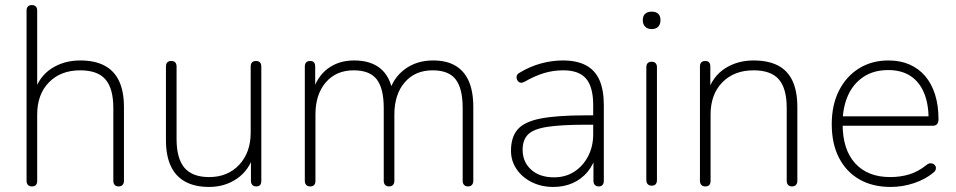

<svg xmlns="http://www.w3.org/2000/svg" viewBox="-20 -731 3778 759"><path d="M106 6Q96 6 90.5 0Q85 -6 85 -16V-689Q85 -700 90.5 -705.5Q96 -711 106 -711Q116 -711 121.5 -705.5Q127 -700 127 -689V-366H115Q135 -429 184 -460.5Q233 -492 297 -492Q355 -492 393.5 -471.5Q432 -451 451 -410Q470 -369 470 -308V-16Q470 -6 464.5 0Q459 6 449 6Q439 6 433.5 0Q428 -6 428 -16V-304Q428 -381 397 -417Q366 -453 297 -453Q220 -453 173.5 -405.5Q127 -358 127 -278V-16Q127 6 106 6Z M807 8Q750 8 712 -13Q674 -34 655 -75Q636 -116 636 -177V-468Q636 -479 641.5 -484.5Q647 -490 657 -490Q667 -490 672.5 -484.5Q678 -479 678 -468V-181Q678 -105 709 -68Q740 -31 807 -31Q880 -31 925.5 -79.5Q971 -128 971 -207V-468Q971 -479 976.5 -484.5Q982 -490 992 -490Q1002 -490 1007.5 -484.5Q1013 -479 1013 -468V-16Q1013 6 993 6Q983 6 977.5 0Q972 -6 972 -16V-121H984Q965 -58 917 -25Q869 8 807 8Z M1206 6Q1196 6 1190.5 0Q1185 -6 1185 -16V-468Q1185 -479 1190.5 -484.5Q1196 -490 1206 -490Q1216 -490 1221 -484.5Q1226 -479 1226 -468V-366H1215Q1233 -428 1276 -460Q1319 -492 1380 -492Q1445 -492 1483.5 -460.5Q1522 -429 1533 -365H1518Q1534 -423 1580.5 -457.5Q1627 -492 1692 -492Q1745 -492 1780 -471.5Q1815 -451 1833 -410.5Q1851 -370 1851 -308V-16Q1851 -6 1845.5 0Q1840 6 1830 6Q1820 6 1814.5 0Q1809 -6 1809 -16V-304Q1809 -381 1781.5 -417Q1754 -453 1690 -453Q1621 -453 1580 -405.5Q1539 -358 1539 -278V-16Q1539 -6 1533.5 0Q1528 6 1518 6Q1508 6 1502.5 0Q1497 -6 1497 -16V-304Q1497 -381 1469.5 -417Q1442 -453 1378 -453Q1309 -453 1268 -405.5Q1227 -358 1227 -278V-16Q1227 6 1206 6Z M2167 8Q2120 8 2082 -11Q2044 -30 2022 -62.5Q2000 -95 2000 -135Q2000 -189 2026.5 -219.5Q2053 -250 2117.5 -262.5Q2182 -275 2295 -275H2336V-238H2297Q2198 -238 2143.5 -229.5Q2089 -221 2067.5 -199.5Q2046 -178 2046 -139Q2046 -91 2079.5 -60.5Q2113 -30 2170 -30Q2216 -30 2250.5 -52.5Q2285 -75 2305 -113.5Q2325 -152 2325 -201V-315Q2325 -387 2297 -420Q2269 -453 2207 -453Q2167 -453 2130.5 -442Q2094 -431 2054 -408Q2045 -403 2038.5 -404Q2032 -405 2028 -409.5Q2024 -414 2022.5 -420.5Q2021 -427 2023.5 -433Q2026 -439 2033 -443Q2074 -468 2118 -480Q2162 -492 2205 -492Q2260 -492 2296 -473Q2332 -454 2349.5 -415Q2367 -376 2367 -315V-16Q2367 -6 2362 0Q2357 6 2347 6Q2337 6 2331.5 0Q2326 -6 2326 -16V-121H2337Q2327 -81 2303 -52Q2279 -23 2244.5 -7.5Q2210 8 2167 8Z M2556 3Q2546 3 2540.5 -3Q2535 -9 2535 -19V-465Q2535 -476 2540.5 -481.5Q2546 -487 2556 -487Q2566 -487 2571.5 -481.5Q2577 -476 2577 -465V-19Q2577 -9 2572 -3Q2567 3 2556 3ZM2556 -616Q2540 -616 2530.5 -625.5Q2521 -635 2521 -651Q2521 -668 2530.5 -676.5Q2540 -685 2556 -685Q2573 -685 2582 -676.5Q2591 -668 2591 -651Q2591 -635 2582 -625.5Q2573 -616 2556 -616Z M2768 6Q2758 6 2752.5 0Q2747 -6 2747 -16V-468Q2747 -479 2752.5 -484.5Q2758 -490 2768 -490Q2778 -490 2783 -484.5Q2788 -479 2788 -468V-366H2777Q2797 -429 2846 -460.5Q2895 -492 2959 -492Q3017 -492 3055.5 -472Q3094 -452 3113 -411Q3132 -370 3132 -308V-16Q3132 -6 3126.5 0Q3121 6 3111 6Q3101 6 3095.5 0Q3090 -6 3090 -16V-304Q3090 -381 3059 -417Q3028 -453 2959 -453Q2882 -453 2835.5 -405.5Q2789 -358 2789 -278V-16Q2789 6 2768 6Z M3501 8Q3429 8 3377 -22Q3325 -52 3296.5 -107.5Q3268 -163 3268 -240Q3268 -316 3296.5 -372.5Q3325 -429 3375.5 -460.5Q3426 -492 3492 -492Q3539 -492 3575.5 -476Q3612 -460 3637.5 -430Q3663 -400 3676.5 -357Q3690 -314 3690 -260Q3690 -247 3684.5 -240.5Q3679 -234 3668 -234H3295V-271H3668L3651 -259Q3651 -320 3633 -363.5Q3615 -407 3579.5 -430.5Q3544 -454 3491 -454Q3433 -454 3392.5 -426.5Q3352 -399 3331.5 -352Q3311 -305 3311 -245V-240Q3311 -140 3360.5 -85.5Q3410 -31 3499 -31Q3539 -31 3574 -41.5Q3609 -52 3643 -79Q3650 -85 3657.5 -85.5Q3665 -86 3670.5 -82.5Q3676 -79 3678.5 -73.5Q3681 -68 3679 -61Q3677 -54 3669 -48Q3638 -22 3593 -7Q3548 8 3501 8Z"/></svg>

Font: Nunito ExtraLight
Style: Regular
Weight: 200
Designer: Vernon Adams
Foundry: Vernon Adams
Version: Version 3.602;April 4, 2023;FontCreator 14.0.0.2856 64-bit